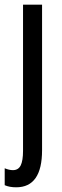

<svg xmlns="http://www.w3.org/2000/svg" viewBox="-33 -557 264 817"><path d="M36 240Q7 240 -13 231V159Q6 167 22 167Q45 167 55 147Q65 127 65 85V-537H146V82Q146 240 36 240Z"/></svg>

Font: Noto Sans Oriya ExtCond
Style: Regular
Weight: 400
Width: 2
Designer: Amélie Bonet and Sol Matas
Foundry: Google LLC
Version: Version 2.006; ttfautohint (v1.8.4.7-5d5b)